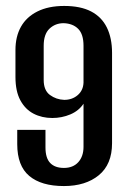

<svg xmlns="http://www.w3.org/2000/svg" viewBox="-20 -615 434 646"><path d="M195 11Q119 11 78.5 -23Q38 -57 38 -130V-178H133V-119Q133 -83 149 -66.5Q165 -50 195 -50Q226 -50 243.5 -69.5Q261 -89 261 -121V-266Q245 -242 216.5 -230Q188 -218 156 -218Q121 -218 93 -232.5Q65 -247 48.5 -277.5Q32 -308 32 -356V-447Q32 -492 50.5 -525Q69 -558 106 -576.5Q143 -595 196 -595Q251 -595 286.5 -576.5Q322 -558 339.5 -522.5Q357 -487 357 -437V-133Q357 -62 312.5 -25.5Q268 11 195 11ZM196 -279Q223 -279 241.5 -295Q260 -311 261 -337V-461Q261 -500 243 -518Q225 -536 194 -537Q166 -537 146.5 -518.5Q127 -500 127 -461V-346Q127 -311 148 -295.5Q169 -280 196 -279Z"/></svg>

Font: Alumni Sans Thin SemiBold
Style: Regular
Weight: 600
Version: Version 1.018